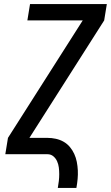

<svg xmlns="http://www.w3.org/2000/svg" viewBox="-20 -755 543 940"><path d="M263 165Q266 148 268 131.5Q270 115 270 98Q270 81 268 65Q266 49 259.5 34.5Q253 20 241 10Q229 0 212 0H6L19 -80L385 -655H114L127 -735H503L490 -655L124 -80H212Q233 -80 253.5 -75.5Q274 -71 291.5 -61Q309 -51 322 -35.5Q335 -20 343.5 -1.5Q352 17 356 37.5Q360 58 361 79Q362 100 360 121.5Q358 143 354 165Z"/></svg>

Font: Iosevka SS18 Medium
Style: Italic
Weight: 500
Italic angle: -9°
Monospace: yes
Designer: Belleve Invis
Foundry: Belleve Invis
Version: Version 25.1.1; ttfautohint (v1.8.4)